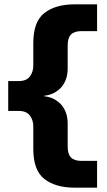

<svg xmlns="http://www.w3.org/2000/svg" viewBox="-20 -780 493 888"><path d="M134 -195Q134 -225 118 -246Q102 -267 66 -267H18V-405H66Q102 -405 118 -426Q134 -447 134 -477V-581Q134 -680 185.5 -720Q237 -760 326 -760H429V-636H356Q324 -636 308.5 -620.5Q293 -605 293 -570V-464Q293 -410 263.5 -376.5Q234 -343 184 -337V-335Q234 -329 263.5 -295.5Q293 -262 293 -208V-102Q293 -67 308.5 -51.5Q324 -36 356 -36H429V88H326Q237 88 185.5 48Q134 8 134 -91Z"/></svg>

Font: Kufam
Style: Bold
Weight: 700
Designer: Wael Morcos, Artur Schmal
Foundry: Original Type
Version: Version 1.300; ttfautohint (v1.8.3)